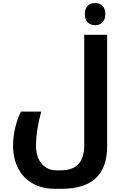

<svg xmlns="http://www.w3.org/2000/svg" viewBox="-20 -986 816 1247"><path d="M336.9 240.2Q253.4 240.2 191.7 205.1Q129.9 169.9 97.4 106.2Q64.9 42.5 64.9 -40Q64.9 -96.7 78.6 -155.5Q92.3 -214.4 116.2 -261.2H248Q232.4 -207.5 223.1 -148.7Q213.9 -89.8 213.9 -39.1Q213.9 33.7 250.5 76.9Q287.1 120.1 347.2 120.1H377Q454.1 120.1 490.5 78.4Q526.9 36.6 526.9 -39.1V-759.8H675.8V-35.2Q675.8 240.2 380.9 240.2ZM598.1 -822.3Q566.9 -822.3 548.8 -841.6Q530.8 -860.8 530.8 -894Q530.8 -927.7 548.6 -947Q566.4 -966.3 598.1 -966.3Q628.4 -966.3 646.2 -947.3Q664.1 -928.2 664.1 -894Q664.1 -860.8 645.8 -841.6Q627.4 -822.3 598.1 -822.3Z"/></svg>

Font: Noto Sans Kufi Arabic
Style: Bold
Weight: 700
Designer: Monotype Design team
Foundry: Monotype Imaging Inc.
Version: Version 1.02